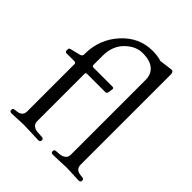

<svg xmlns="http://www.w3.org/2000/svg" viewBox="-220 -933 1071 1071"><g transform="rotate(45 315.0 -398.0)"><path d="M510 -800Q526 -800 526 -777V-66Q526 -30 566 -25L583 -23Q595 -22 595 -9Q595 4 580 4L485 0L377 4Q362 4 362 -9Q362 -22 374 -23L402 -25Q422 -27 435 -37.5Q448 -48 448 -66V-656Q448 -703 417.5 -727.5Q387 -752 331.5 -752Q276 -752 229.5 -705.5Q183 -659 183 -583V-511Q183 -500 193 -500H343Q356 -500 354 -488L350 -463Q348 -450 338 -450H192Q183 -450 183 -439V-66Q183 -48 196 -37Q209 -26 229 -25L265 -23Q277 -22 277 -9Q277 4 262 4L146 0L51 4Q36 4 36 -9Q36 -22 48 -23L65 -25Q105 -30 105 -66V-439Q105 -450 93 -450H32Q20 -450 20 -463V-471Q20 -481 32 -483L88 -497Q105 -501 105 -515V-519Q105 -634 180 -717Q255 -800 361 -800Q400 -800 432 -790L508 -800Q509 -800 510 -800Z"/></g></svg>

Font: Lustria
Style: Regular
Weight: 400
Designer: Matthew Desmond
Foundry: Matthew Desmond
Version: Version 001.001; ttfautohint (v1.6)